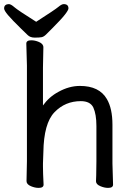

<svg xmlns="http://www.w3.org/2000/svg" viewBox="-26 -903 634 934"><path d="M284 -883Q307 -883 307 -862Q307 -854 289.5 -831.5Q272 -809 229 -766Q210 -747 198.5 -735.5Q187 -724 176 -722Q165 -720 143 -720Q121 -720 108.5 -732.5Q96 -745 77 -763Q32 -807 13 -829.5Q-6 -852 -6 -862Q-6 -873 0.5 -878Q7 -883 17 -883Q27 -883 44 -868Q61 -853 150 -797Q242 -856 258 -869.5Q274 -883 284 -883ZM494 -421Q521 -375 521 -296V-108L524 -5Q524 11 500 11Q482 11 463 3Q441 -6 441 -21V-22Q442 -38 442 -49L443 -118V-290Q443 -347 428 -380Q413 -411 367 -411Q291 -411 239 -357Q187 -303 185 -163Q184 -131 183 -108V-92Q183 -63 186 -5Q186 11 162 11Q144 11 125 3Q103 -6 103 -22L105 -119V-584L102 -691Q102 -707 126 -707Q144 -707 163 -699Q185 -690 185 -673L183 -574V-390Q213 -432 258 -456Q310 -485 363 -485Q457 -485 494 -421Z"/></svg>

Font: Moon Stars Kai
Style: Bold
Weight: 700
Designer: GuiWonder
Version: Version 1.101